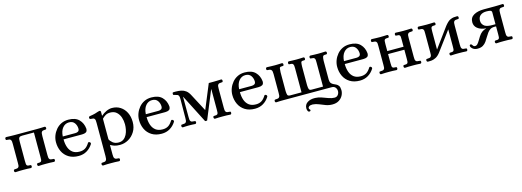

<svg xmlns="http://www.w3.org/2000/svg" viewBox="-2 -1336 6596 2425"><g transform="rotate(-15 3296.0 -123.0)"><path d="M52 3Q44 3 40 -3.5Q36 -10 36 -17Q37 -32 43 -33.5Q49 -35 59 -35Q87 -35 97.5 -44.5Q108 -54 109 -70Q110 -86 110 -103V-350Q110 -367 108.5 -382.5Q107 -398 97 -408Q87 -418 59 -418Q49 -418 43 -419.5Q37 -421 36 -436Q36 -444 40 -450Q44 -456 52 -456Q81 -455 105 -454Q129 -453 156 -453H450Q476 -453 500.5 -454Q525 -455 553 -456Q561 -456 565 -450Q569 -444 569 -436Q568 -421 561.5 -419.5Q555 -418 547 -418Q519 -418 509 -408Q499 -398 498 -382.5Q497 -367 496 -350V-103Q496 -86 497.5 -70Q499 -54 509.5 -44.5Q520 -35 548 -35Q557 -35 563.5 -33.5Q570 -32 571 -17Q571 -10 567 -3.5Q563 3 555 3Q526 1 502 0.5Q478 0 451 0Q425 0 404 0.5Q383 1 354 3Q347 3 343 -3.5Q339 -10 339 -17Q340 -32 346 -33.5Q352 -35 361 -35Q385 -34 394 -42Q403 -50 404 -65.5Q405 -81 405 -103V-421H252Q224 -421 214 -411Q204 -401 203.5 -385.5Q203 -370 202 -353V-103Q203 -81 203.5 -65.5Q204 -50 213 -42Q222 -34 246 -35Q254 -35 260.5 -33.5Q267 -32 268 -17Q268 -10 264 -3.5Q260 3 252 3Q224 1 203 0.5Q182 0 156 0Q129 0 105 0.5Q81 1 52 3Z M876 12Q799 12 746.5 -21Q694 -54 668 -109Q642 -164 642 -229Q642 -273 657.5 -314.5Q673 -356 702 -390.5Q731 -425 772 -445Q813 -465 865 -465Q957 -465 1003.5 -417.5Q1050 -370 1057 -297Q1057 -262 1037.5 -251Q1018 -240 987 -240H744Q744 -182 760 -136.5Q776 -91 810.5 -64.5Q845 -38 902 -38Q944 -38 974 -56Q1004 -74 1032 -119Q1040 -129 1054 -120Q1062 -116 1064 -107.5Q1066 -99 1062 -93Q1031 -44 984 -16Q937 12 876 12ZM744 -278H907Q931 -278 945.5 -287.5Q960 -297 961 -320Q961 -363 937.5 -396.5Q914 -430 865 -430Q815 -430 781.5 -390Q748 -350 744 -278Z M1142 208Q1135 208 1130.5 201.5Q1126 195 1126 188Q1127 173 1133.5 171.5Q1140 170 1149 170Q1176 170 1186.5 160.5Q1197 151 1199 135Q1201 119 1201 102V-332Q1201 -350 1199.5 -365.5Q1198 -381 1188 -390.5Q1178 -400 1150 -400Q1141 -400 1133.5 -402.5Q1126 -405 1126 -420Q1126 -435 1142 -438Q1188 -445 1212.5 -452Q1237 -459 1249.5 -464Q1262 -469 1272 -470Q1280 -471 1285.5 -467Q1291 -463 1291 -451V-403H1294Q1322 -429 1361 -447Q1400 -465 1436 -465Q1497 -465 1544 -435Q1591 -405 1618 -351.5Q1645 -298 1645 -227Q1645 -155 1612 -101Q1579 -47 1527 -17.5Q1475 12 1416 12Q1371 12 1343.5 2.5Q1316 -7 1296 -19H1292V102Q1292 119 1294 135Q1296 151 1307 160.5Q1318 170 1344 170Q1353 170 1359.5 171.5Q1366 173 1367 188Q1367 195 1363 201.5Q1359 208 1351 208Q1322 206 1297.5 205.5Q1273 205 1246 205Q1219 205 1195 205.5Q1171 206 1142 208ZM1408 -22Q1447 -22 1473 -41.5Q1499 -61 1514.5 -91.5Q1530 -122 1536.5 -157.5Q1543 -193 1543 -224Q1543 -271 1528.5 -314.5Q1514 -358 1482.5 -386.5Q1451 -415 1400 -415Q1362 -415 1337 -399.5Q1312 -384 1292 -363V-95Q1303 -69 1332.5 -45.5Q1362 -22 1408 -22Z M1962 12Q1885 12 1832.5 -21Q1780 -54 1754 -109Q1728 -164 1728 -229Q1728 -273 1743.5 -314.5Q1759 -356 1788 -390.5Q1817 -425 1858 -445Q1899 -465 1951 -465Q2043 -465 2089.5 -417.5Q2136 -370 2143 -297Q2143 -262 2123.5 -251Q2104 -240 2073 -240H1830Q1830 -182 1846 -136.5Q1862 -91 1896.5 -64.5Q1931 -38 1988 -38Q2030 -38 2060 -56Q2090 -74 2118 -119Q2126 -129 2140 -120Q2148 -116 2150 -107.5Q2152 -99 2148 -93Q2117 -44 2070 -16Q2023 12 1962 12ZM1830 -278H1993Q2017 -278 2031.5 -287.5Q2046 -297 2047 -320Q2047 -363 2023.5 -396.5Q2000 -430 1951 -430Q1901 -430 1867.5 -390Q1834 -350 1830 -278Z M2240 3Q2233 3 2228.5 -3.5Q2224 -10 2224 -17Q2225 -32 2231.5 -33.5Q2238 -35 2248 -35Q2276 -35 2286.5 -44.5Q2297 -54 2298.5 -70Q2300 -86 2300 -103L2302 -350Q2302 -378 2296.5 -391Q2291 -404 2279.5 -409Q2268 -414 2248 -418Q2235 -421 2230 -423Q2225 -425 2225 -439Q2225 -455 2235.5 -456Q2246 -457 2262 -457Q2306 -457 2339.5 -450Q2373 -443 2400 -422.5Q2427 -402 2448 -361L2567 -136H2569L2700 -453H2757Q2783 -453 2807.5 -454Q2832 -455 2861 -456Q2869 -456 2872.5 -450Q2876 -444 2876 -436Q2875 -421 2869 -419.5Q2863 -418 2853 -418Q2826 -418 2815.5 -408.5Q2805 -399 2803.5 -383.5Q2802 -368 2802 -350V-103Q2802 -86 2803.5 -70Q2805 -54 2815.5 -44.5Q2826 -35 2853 -35Q2863 -35 2869 -33.5Q2875 -32 2876 -17Q2876 -10 2872.5 -3.5Q2869 3 2861 3Q2832 1 2807.5 0.5Q2783 0 2757 0Q2731 0 2710 0.5Q2689 1 2660 3Q2653 3 2648.5 -3.5Q2644 -10 2644 -17Q2645 -32 2651.5 -33.5Q2658 -35 2666 -35Q2691 -34 2700 -42Q2709 -50 2710 -65.5Q2711 -81 2711 -103V-368H2708L2557 0H2531L2343 -368H2341L2342 -103Q2342 -86 2343.5 -70Q2345 -54 2355.5 -44.5Q2366 -35 2393 -35Q2403 -35 2409.5 -33.5Q2416 -32 2417 -17Q2417 -10 2413 -3.5Q2409 3 2401 3Q2383 2 2367 1Q2351 0 2335 0H2307Q2291 0 2274.5 1Q2258 2 2240 3Z M3182 12Q3105 12 3052.5 -21Q3000 -54 2974 -109Q2948 -164 2948 -229Q2948 -273 2963.5 -314.5Q2979 -356 3008 -390.5Q3037 -425 3078 -445Q3119 -465 3171 -465Q3263 -465 3309.5 -417.5Q3356 -370 3363 -297Q3363 -262 3343.5 -251Q3324 -240 3293 -240H3050Q3050 -182 3066 -136.5Q3082 -91 3116.5 -64.5Q3151 -38 3208 -38Q3250 -38 3280 -56Q3310 -74 3338 -119Q3346 -129 3360 -120Q3368 -116 3370 -107.5Q3372 -99 3368 -93Q3337 -44 3290 -16Q3243 12 3182 12ZM3050 -278H3213Q3237 -278 3251.5 -287.5Q3266 -297 3267 -320Q3267 -363 3243.5 -396.5Q3220 -430 3171 -430Q3121 -430 3087.5 -390Q3054 -350 3050 -278Z M3835 224Q3820 224 3813.5 207Q3807 190 3807 176Q3807 128 3845.5 101.5Q3884 75 3948 77Q3990 78 4031.5 93Q4073 108 4113 122.5Q4153 137 4188 137Q4218 137 4234 115Q4250 93 4250 67Q4250 41 4234 20.5Q4218 0 4184 0H3565Q3538 0 3514 0.5Q3490 1 3461 3Q3453 3 3449 -3.5Q3445 -10 3445 -17Q3446 -32 3452.5 -33.5Q3459 -35 3468 -35Q3496 -35 3506.5 -44.5Q3517 -54 3518.5 -70Q3520 -86 3520 -103V-350Q3520 -368 3517.5 -383.5Q3515 -399 3504 -408.5Q3493 -418 3468 -418Q3459 -418 3452.5 -419.5Q3446 -421 3445 -436Q3445 -444 3449 -450Q3453 -456 3461 -456Q3490 -455 3514 -454Q3538 -453 3565 -453Q3591 -453 3609.5 -454Q3628 -455 3656 -456Q3664 -456 3668 -450Q3672 -444 3672 -436Q3671 -421 3664.5 -419.5Q3658 -418 3650 -418Q3619 -420 3615.5 -401.5Q3612 -383 3611 -350V-104Q3612 -71 3618 -53Q3624 -35 3655 -36H3801V-350Q3801 -368 3799.5 -383.5Q3798 -399 3789 -408.5Q3780 -418 3755 -418Q3745 -418 3739 -419.5Q3733 -421 3732 -436Q3732 -444 3736 -450Q3740 -456 3748 -456Q3777 -455 3798.5 -454Q3820 -453 3846 -453Q3872 -453 3891 -454Q3910 -455 3938 -456Q3946 -456 3949.5 -450Q3953 -444 3953 -436Q3952 -421 3946 -419.5Q3940 -418 3931 -418Q3900 -420 3896.5 -401.5Q3893 -383 3892 -350V-104Q3893 -71 3899.5 -53Q3906 -35 3937 -36H4082V-350Q4082 -368 4081 -383.5Q4080 -399 4070.5 -408.5Q4061 -418 4036 -418Q4027 -418 4020.5 -419.5Q4014 -421 4013 -436Q4013 -444 4017 -450Q4021 -456 4029 -456Q4058 -455 4079.5 -454Q4101 -453 4128 -453Q4154 -453 4175 -454Q4196 -455 4224 -456Q4232 -456 4236 -450Q4240 -444 4240 -436Q4239 -421 4232.5 -419.5Q4226 -418 4218 -418Q4187 -420 4181 -401.5Q4175 -383 4174 -350V-103Q4175 -71 4187 -56Q4199 -41 4216.5 -33Q4234 -25 4251.5 -16.5Q4269 -8 4281.5 10Q4294 28 4295 65Q4296 101 4278.5 135Q4261 169 4226.5 191Q4192 213 4141 213Q4094 213 4054 198Q4014 183 3976 167Q3938 151 3897 148Q3865 148 3851 157.5Q3837 167 3837 182Q3837 192 3844.5 198Q3852 204 3852 209Q3852 224 3835 224Z M4553 12Q4476 12 4423.5 -21Q4371 -54 4345 -109Q4319 -164 4319 -229Q4319 -273 4334.5 -314.5Q4350 -356 4379 -390.5Q4408 -425 4449 -445Q4490 -465 4542 -465Q4634 -465 4680.5 -417.5Q4727 -370 4734 -297Q4734 -262 4714.5 -251Q4695 -240 4664 -240H4421Q4421 -182 4437 -136.5Q4453 -91 4487.5 -64.5Q4522 -38 4579 -38Q4621 -38 4651 -56Q4681 -74 4709 -119Q4717 -129 4731 -120Q4739 -116 4741 -107.5Q4743 -99 4739 -93Q4708 -44 4661 -16Q4614 12 4553 12ZM4421 -278H4584Q4608 -278 4622.5 -287.5Q4637 -297 4638 -320Q4638 -363 4614.5 -396.5Q4591 -430 4542 -430Q4492 -430 4458.5 -390Q4425 -350 4421 -278Z M4832 3Q4824 3 4820 -3.5Q4816 -10 4816 -17Q4817 -32 4823 -33.5Q4829 -35 4839 -35Q4867 -35 4877.5 -44.5Q4888 -54 4889 -70Q4890 -86 4890 -103V-350Q4890 -368 4889 -383.5Q4888 -399 4877.5 -408.5Q4867 -418 4839 -418Q4829 -418 4823 -419.5Q4817 -421 4816 -436Q4816 -444 4820 -450Q4824 -456 4832 -456Q4861 -455 4885 -454Q4909 -453 4936 -453Q4962 -453 4983 -454Q5004 -455 5032 -456Q5040 -456 5044 -450Q5048 -444 5048 -436Q5047 -421 5040.5 -419.5Q5034 -418 5026 -418Q5002 -419 4993 -411Q4984 -403 4983.5 -387.5Q4983 -372 4982 -350V-259H5195V-350Q5195 -372 5194 -387.5Q5193 -403 5184 -411Q5175 -419 5151 -418Q5142 -418 5136 -419.5Q5130 -421 5129 -436Q5129 -444 5133 -450Q5137 -456 5144 -456Q5173 -455 5194 -454Q5215 -453 5241 -453Q5268 -453 5292 -454Q5316 -455 5345 -456Q5353 -456 5357 -450Q5361 -444 5361 -436Q5360 -421 5353.5 -419.5Q5347 -418 5338 -418Q5310 -418 5299.5 -408.5Q5289 -399 5287.5 -383.5Q5286 -368 5286 -350V-103Q5286 -86 5287.5 -70Q5289 -54 5299.5 -44.5Q5310 -35 5338 -35Q5347 -35 5353.5 -33.5Q5360 -32 5361 -17Q5361 -10 5357 -3.5Q5353 3 5345 3Q5316 1 5292 0.5Q5268 0 5241 0Q5215 0 5194 0.5Q5173 1 5144 3Q5137 3 5133 -3.5Q5129 -10 5129 -17Q5130 -32 5136 -33.5Q5142 -35 5151 -35Q5175 -34 5184 -42Q5193 -50 5194 -65.5Q5195 -81 5195 -103V-220H4982V-103Q4983 -81 4983.5 -65.5Q4984 -50 4993 -42Q5002 -34 5026 -35Q5034 -35 5040.5 -33.5Q5047 -32 5048 -17Q5048 -10 5044 -3.5Q5040 3 5032 3Q5004 1 4983 0.5Q4962 0 4936 0Q4909 0 4885 0.5Q4861 1 4832 3Z M5444 3Q5436 3 5432 -3.5Q5428 -10 5428 -17Q5429 -32 5435 -33.5Q5441 -35 5451 -35Q5479 -35 5489.5 -44.5Q5500 -54 5501 -70Q5502 -86 5502 -103V-350Q5502 -368 5501 -383.5Q5500 -399 5489.5 -408.5Q5479 -418 5451 -418Q5441 -418 5435 -419.5Q5429 -421 5428 -436Q5428 -444 5432 -450Q5436 -456 5444 -456Q5473 -455 5497 -454Q5521 -453 5548 -453Q5574 -453 5595 -454Q5616 -455 5644 -456Q5652 -456 5656 -450Q5660 -444 5660 -436Q5659 -421 5652.5 -419.5Q5646 -418 5638 -418Q5614 -419 5605 -411Q5596 -403 5595.5 -387.5Q5595 -372 5594 -350V-115L5784 -374Q5824 -424 5852.5 -438Q5881 -452 5903 -454L5947 -456Q5955 -456 5959 -450Q5963 -444 5963 -436Q5962 -421 5955.5 -419.5Q5949 -418 5940 -418Q5912 -418 5901.5 -408.5Q5891 -399 5889.5 -383.5Q5888 -368 5888 -350V-103Q5888 -86 5889.5 -70Q5891 -54 5901.5 -44.5Q5912 -35 5940 -35Q5949 -35 5955.5 -33.5Q5962 -32 5963 -17Q5963 -10 5959 -3.5Q5955 3 5947 3Q5918 1 5894 0.5Q5870 0 5843 0Q5817 0 5796 0.5Q5775 1 5746 3Q5739 3 5735 -3.5Q5731 -10 5731 -17Q5732 -32 5738 -33.5Q5744 -35 5753 -35Q5777 -34 5786 -42Q5795 -50 5796 -65.5Q5797 -81 5797 -103V-325L5606 -68Q5577 -31 5546.5 -16Q5516 -1 5493 1Q5481 2 5469 2.5Q5457 3 5444 3Z M6094 7Q6054 7 6030 -13.5Q6006 -34 6006 -52Q6006 -68 6022 -68Q6030 -68 6035.5 -59.5Q6041 -51 6048.5 -42Q6056 -33 6070 -33Q6089 -33 6103 -48Q6117 -63 6131 -87Q6145 -111 6161 -136Q6181 -167 6204 -185Q6227 -203 6262 -212V-214Q6234 -215 6203.5 -224.5Q6173 -234 6150 -253Q6113 -284 6113 -332Q6113 -395 6165 -424Q6217 -453 6296 -453H6437Q6463 -453 6487.5 -454Q6512 -455 6541 -456Q6549 -456 6552.5 -450Q6556 -444 6556 -436Q6555 -421 6549 -419.5Q6543 -418 6533 -418Q6505 -418 6495 -408.5Q6485 -399 6483.5 -383.5Q6482 -368 6482 -350V-103Q6482 -86 6483.5 -70Q6485 -54 6495 -44.5Q6505 -35 6533 -35Q6543 -35 6549 -33.5Q6555 -32 6556 -17Q6556 -10 6552.5 -3.5Q6549 3 6541 3Q6512 1 6487.5 0.5Q6463 0 6437 0Q6411 0 6390 0.5Q6369 1 6340 3Q6332 3 6328 -3.5Q6324 -10 6324 -17Q6325 -32 6331.5 -33.5Q6338 -35 6346 -35Q6371 -34 6379.5 -42Q6388 -50 6389 -65.5Q6390 -81 6390 -103V-205H6367Q6335 -205 6313 -191Q6291 -177 6275 -154.5Q6259 -132 6244 -107Q6228 -79 6209.5 -52.5Q6191 -26 6164 -9.5Q6137 7 6094 7ZM6346 -233H6390V-386Q6390 -409 6371 -414Q6352 -419 6320 -419Q6271 -419 6241.5 -395.5Q6212 -372 6212 -325Q6212 -300 6223 -282Q6234 -264 6252 -252Q6270 -242 6293.5 -237.5Q6317 -233 6346 -233Z"/></g></svg>

Font: Alice
Style: Regular
Weight: 400
Designer: Ksenia Yerulevich
Foundry: Cyreal (http://www.cyreal.org/)
Version: Version 2.003; ttfautohint (v1.8.3)